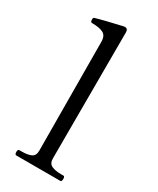

<svg xmlns="http://www.w3.org/2000/svg" viewBox="-189 -789 695 846"><g transform="rotate(30 159.0 -366.0)"><path d="M51 -1Q43 -1 43 -15Q43 -28 51 -28H64Q93 -28 110.5 -36Q128 -44 128 -70L125 -622Q125 -653 105.5 -663Q86 -673 50 -673Q43 -673 41.5 -677.5Q40 -682 40 -689Q40 -696 46 -698Q66 -704 103 -713Q140 -722 175 -730Q178 -731 182 -731Q198 -731 198 -712L197 -70Q197 -45 215 -36.5Q233 -28 262 -28H275Q282 -28 282 -15Q282 -1 275 -1Z"/></g></svg>

Font: Shippori Mincho B1
Style: Regular
Weight: 400
Designer: FONTDASU
Foundry: FONTDASU / Google Inc. / but / Adobe
Version: Version 3.110; ttfautohint (v1.8.3)